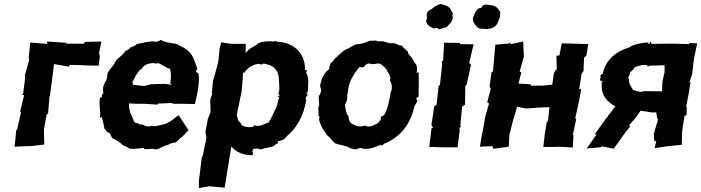

<svg xmlns="http://www.w3.org/2000/svg" viewBox="-20 -745 3546 971"><path d="M479 -413 485 -461 481 -478 493 -535 410 -533 403 -523 405 -524H312L319 -531L310 -529L218 -535L219 -523L133 -530L125 -449L128 -444L106 -365L107 -349L97 -272L92 -265L102 -264L82 -182L86 -175L66 -88L62 -87L54 -3L119 -6L114 -3L125 -7L136 -6L204 -14C203 -39 203 -65 202 -90L216 -166L223 -170L230 -252H227L232 -259L244 -346L253 -421L328 -408L334 -417L404 -415L411 -414Z M929 -84C924 -77 926 -76 929 -82L934 -85L884 -162C857 -147 850 -132 832 -127C819 -115 797 -115 793 -113C779 -109 758 -104 747 -109C728 -99 711 -111 697 -116C686 -116 685 -112 683 -120C672 -121 657 -125 656 -136C645 -163 632 -178 632 -222L671 -220H711L778 -216V-221L845 -224L861 -220H906L966 -219L979 -279C985 -313 988 -344 984 -372C985 -376 973 -377 980 -377C979 -380 979 -375 971 -381C976 -384 975 -385 970 -390C973 -390 980 -396 979 -394C970 -422 958 -456 948 -469C933 -492 917 -497 909 -504C888 -513 870 -528 856 -525C838 -530 812 -530 793 -544C789 -538 767 -531 763 -534C756 -538 747 -535 738 -535C717 -532 703 -529 672 -522C668 -518 647 -504 639 -506C630 -488 612 -491 610 -481C595 -460 574 -451 567 -439C557 -416 536 -395 527 -381C519 -367 526 -361 518 -341C505 -320 497 -301 503 -274C493 -266 492 -254 498 -252H486C478 -210 492 -181 485 -148C493 -153 493 -152 495 -153C503 -122 506 -108 508 -95C518 -85 519 -75 533 -73C542 -62 547 -42 551 -45C571 -34 590 -24 601 -11C618 -4 623 -2 636 7C662 9 676 6 709 3C705 3 715 16 714 8C726 13 746 2 766 11C791 8 803 -8 829 -12C838 -18 856 -24 870 -25C893 -50 915 -61 929 -84ZM841 -320 844 -321 850 -316 810 -321 745 -319 708 -310 654 -316C644 -332 655 -335 661 -352C662 -358 680 -382 681 -383C687 -394 690 -390 699 -400C709 -417 728 -424 752 -426C764 -427 766 -419 776 -426C795 -424 813 -404 839 -397C848 -371 844 -351 841 -320Z M1222 -477 1223 -523H1191L1144 -524L1098 -531L1091 -500L1084 -433L1067 -369L1057 -335L1051 -272L1054 -274L1043 -239L1045 -178L1031 -143L1019 -79L1024 -47L1018 -18L1004 48L1001 47L986 170V206L1038 197L1116 204L1150 -4C1173 22 1206 41 1257 40L1261 27L1255 24L1261 13L1258 12L1264 7C1255 3 1263 0 1263 10C1262 6 1268 3 1271 11C1272 3 1274 7 1284 6C1282 12 1293 10 1288 5C1296 11 1300 2 1292 13C1325 -1 1358 4 1376 -16C1374 -17 1379 -14 1386 -22C1385 -20 1389 -18 1384 -30C1399 -33 1421 -39 1427 -53C1483 -100 1515 -157 1529 -241C1521 -248 1526 -250 1532 -244C1521 -252 1530 -250 1527 -254L1536 -264C1530 -273 1526 -283 1536 -276C1539 -321 1544 -352 1528 -378C1526 -378 1535 -389 1531 -391C1538 -394 1532 -390 1522 -391C1526 -464 1477 -528 1386 -534H1379C1386 -529 1375 -540 1376 -535C1379 -541 1370 -539 1369 -534C1363 -539 1355 -532 1354 -536C1337 -537 1309 -536 1288 -527C1267 -509 1252 -505 1239 -495C1233 -489 1227 -483 1222 -477ZM1266 -112C1266 -102 1272 -111 1262 -109V-104C1236 -99 1219 -102 1202 -112C1201 -126 1182 -130 1183 -143C1180 -151 1179 -160 1177 -168H1178L1202 -283L1207 -340L1209 -375C1205 -371 1214 -383 1214 -376C1230 -401 1263 -421 1288 -422C1304 -420 1303 -415 1313 -424C1344 -416 1363 -413 1378 -388C1391 -369 1389 -349 1391 -341C1390 -317 1398 -292 1387 -272C1388 -273 1391 -274 1386 -273L1395 -263C1389 -260 1384 -257 1383 -254C1383 -254 1386 -255 1393 -256C1384 -235 1384 -211 1373 -193C1357 -161 1350 -142 1338 -125C1316 -120 1292 -100 1266 -112Z M1604 -284C1602 -277 1599 -275 1598 -265L1592 -261C1592 -245 1592 -230 1595 -216C1584 -190 1595 -183 1590 -161C1593 -159 1597 -155 1596 -147C1598 -155 1598 -149 1593 -144C1599 -110 1618 -84 1635 -60C1649 -50 1653 -41 1673 -21C1676 -20 1696 -12 1707 -12C1723 -5 1739 -6 1747 3C1754 7 1781 13 1786 9C1792 4 1802 3 1809 4C1830 16 1878 0 1906 -13C1911 -4 1909 -10 1918 -12C1915 -15 1913 -18 1916 -10C1920 -20 1924 -17 1921 -21C1926 -21 1924 -15 1922 -17C1998 -50 2051 -105 2074 -200C2075 -213 2093 -229 2090 -237C2084 -244 2088 -243 2085 -249C2092 -252 2100 -259 2097 -260V-262C2097 -309 2099 -343 2097 -373C2097 -366 2100 -377 2100 -372C2096 -372 2100 -384 2087 -376C2091 -400 2090 -415 2076 -429C2065 -453 2060 -455 2045 -473C2045 -492 2023 -495 2012 -515C1990 -514 1982 -531 1959 -526C1932 -527 1921 -542 1889 -535C1893 -537 1875 -544 1867 -538C1852 -543 1841 -534 1834 -533C1815 -525 1797 -521 1781 -521C1762 -514 1745 -500 1724 -492C1713 -485 1710 -480 1691 -465C1688 -458 1670 -452 1665 -436C1650 -427 1646 -417 1645 -396C1619 -375 1608 -354 1600 -319C1596 -305 1605 -300 1604 -284ZM1735 -273C1738 -271 1735 -270 1739 -272C1739 -327 1772 -377 1799 -406C1814 -402 1807 -406 1820 -406C1828 -422 1850 -429 1856 -420C1871 -425 1871 -418 1889 -424C1909 -425 1916 -412 1934 -395C1938 -390 1935 -393 1939 -383C1949 -374 1951 -361 1955 -349C1955 -349 1949 -336 1954 -336C1963 -314 1965 -296 1955 -276L1954 -269V-263C1946 -228 1943 -206 1929 -175C1925 -163 1920 -161 1904 -153C1912 -143 1899 -143 1907 -144C1895 -126 1891 -118 1881 -118C1865 -107 1840 -100 1825 -110C1822 -110 1809 -104 1816 -107C1799 -103 1780 -107 1772 -113C1748 -122 1744 -136 1742 -158C1729 -173 1729 -189 1724 -215C1736 -233 1739 -256 1735 -273Z M2198 -309 2188 -216 2176 -207 2162 -113 2170 -98 2160 -95 2162 -94 2151 -2 2224 0H2294L2305 -87L2303 -100V-97L2313 -107L2308 -110L2317 -206L2332 -216L2333 -310L2340 -317L2362 -417L2353 -427L2375 -521L2311 -522H2307L2305 -528L2226 -529L2221 -440L2214 -433L2216 -421V-418L2205 -317C2203 -314 2200 -311 2198 -309ZM2192 -604 2196 -598C2207 -593 2220 -607 2236 -606C2254 -624 2270 -636 2270 -660C2269 -661 2269 -663 2267 -664C2270 -670 2272 -685 2262 -689C2259 -708 2240 -718 2208 -725C2194 -720 2178 -714 2164 -700C2149 -694 2135 -683 2138 -661C2139 -660 2140 -658 2141 -657C2126 -631 2146 -612 2167 -605C2174 -597 2180 -604 2192 -604ZM2432 -599C2436 -598 2439 -598 2443 -598C2461 -599 2487 -606 2497 -630C2499 -638 2506 -647 2509 -663C2508 -672 2514 -688 2505 -690C2494 -714 2470 -720 2456 -719C2431 -725 2421 -721 2414 -705C2394 -706 2382 -686 2372 -654C2368 -640 2378 -625 2392 -609C2405 -597 2414 -600 2432 -599Z M2877 1 2880 -62 2876 -64 2880 -77 2894 -142 2889 -147 2905 -217 2920 -296 2909 -292 2921 -372 2922 -374 2931 -386 2934 -455 2945 -462 2955 -522 2821 -526 2809 -464H2799L2794 -462L2796 -394L2789 -390L2781 -374L2773 -317L2725 -312H2664L2663 -319L2602 -322L2617 -380L2608 -382L2628 -456H2630L2629 -465L2626 -535L2565 -522L2558 -529L2554 -525L2485 -519L2473 -384L2466 -380L2456 -308L2462 -296L2444 -227L2453 -221L2434 -155L2421 -78L2419 -75L2407 -3L2471 -6L2473 6H2487L2553 -3L2556 -66H2557L2572 -126L2576 -142L2577 -143L2595 -205L2641 -196L2704 -201L2759 -203L2752 -140L2748 -127L2746 -132L2735 -66L2728 -2H2788L2807 -3Z M3092 -207C3075 -185 3058 -162 3040 -139L2988 -66L2997 -65L2947 6L3017 0L3023 -5L3084 7C3112 -31 3137 -70 3167 -106L3162 -112L3196 -151L3220 -185L3280 -176L3299 -177L3303 -148L3308 -141L3286 -66L3289 -31L3299 -32L3291 4L3362 -6L3428 -13L3430 -82L3442 -160L3452 -162L3453 -203L3450 -206L3465 -282L3472 -331L3466 -326L3480 -368L3489 -445L3506 -526L3467 -527L3465 -522L3391 -524H3349L3276 -523L3271 -534C3264 -530 3263 -522 3266 -522C3261 -522 3249 -531 3259 -531C3228 -528 3185 -523 3162 -505C3102 -488 3038 -443 3028 -367C3029 -368 3028 -377 3019 -367C3018 -365 3014 -359 3017 -354C3022 -361 3016 -358 3019 -350C3011 -350 3014 -340 3018 -336C3023 -337 3019 -336 3019 -336C3020 -330 3022 -333 3022 -337C3025 -335 3034 -326 3024 -330C3016 -268 3049 -229 3092 -207ZM3161 -349 3157 -347C3154 -354 3167 -366 3167 -381C3183 -388 3187 -404 3192 -406C3215 -414 3233 -419 3251 -416C3253 -415 3254 -412 3256 -408L3265 -413L3341 -415V-381L3330 -330L3328 -283L3248 -284L3229 -283L3222 -280C3214 -280 3187 -288 3182 -290C3168 -312 3159 -321 3161 -349Z"/></svg>

Font: Asimov Print
Style: DIt
Weight: 250
Width: 0
Designer: Google
Version: Version 2.000980: 2014